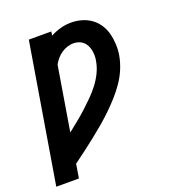

<svg xmlns="http://www.w3.org/2000/svg" viewBox="-138 -644 872 956"><g transform="rotate(-20 298.5 -166.5)"><path d="M-3 205 119 -530H238L235 -509Q261 -523 289 -530.5Q317 -538 345 -538Q374 -538 401.5 -530Q429 -522 451 -506Q473 -490 488 -467Q503 -444 510 -417Q517 -390 518.5 -360.5Q520 -331 515 -302Q509 -268 495 -234Q481 -200 460 -169.5Q439 -139 414 -111Q389 -83 362 -57Q335 -31 306.5 -7Q278 17 248.5 40.5Q219 64 189 86.5Q159 109 129 131L117 205ZM155 -25Q180 -45 205.5 -65.5Q231 -86 255 -108Q279 -130 302 -153Q325 -176 344.5 -201.5Q364 -227 378 -256Q392 -285 397 -315Q400 -329 400 -343.5Q400 -358 397 -372Q394 -386 388 -398Q382 -410 372 -419Q362 -428 348.5 -432.5Q335 -437 320 -437Q304 -437 287.5 -431.5Q271 -426 256.5 -416Q242 -406 230.5 -392.5Q219 -379 211 -364Z"/></g></svg>

Font: Iosevka Slab Extended Oblique
Style: Bold
Weight: 700
Width: 7
Italic angle: -9°
Monospace: yes
Designer: Belleve Invis
Foundry: Belleve Invis
Version: Version 11.1.1; ttfautohint (v1.8.3)